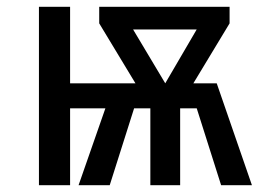

<svg xmlns="http://www.w3.org/2000/svg" viewBox="-20 -547 784 567"><path d="M304 0H212L317 -301H620L724 0H633L561 -227H512V0H424V-227H376ZM187 0H95V-527H187V-301H345V-227H187ZM519 -248H412L273 -478V-527H333L468 -301L600 -527H658V-478ZM613 -460H324L325 -527H613Z"/></svg>

Font: Fira Sans Variable
Style: Regular
Weight: 400
Designer: Carrois Corporate & Edenspiekermann AG
Foundry: Carrois Corporate GbR & Edenspiekermann AG
Version: Version 4.202